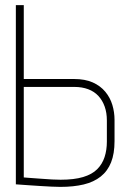

<svg xmlns="http://www.w3.org/2000/svg" viewBox="-20 -720 495 751"><path d="M269 -411H73V-700H42V1Q42 1 56 2Q70 3 91.5 4.5Q113 6 136.5 7.5Q160 9 181.5 10Q203 11 216 11Q268 11 307.5 1.5Q347 -8 374 -29.5Q401 -51 414.5 -85Q428 -119 428 -168V-251Q428 -281 419.5 -309.5Q411 -338 392 -361Q373 -384 343 -397.5Q313 -411 269 -411ZM398 -166Q398 -133 389 -105.5Q380 -78 360 -58Q340 -38 305 -27.5Q270 -17 217 -17Q202 -17 183.5 -18Q165 -19 146.5 -20.5Q128 -22 111.5 -23Q95 -24 85 -25Q75 -26 73 -26V-380H271Q301 -380 325 -371Q349 -362 365 -344.5Q381 -327 389.5 -303Q398 -279 398 -249Z"/></svg>

Font: Advent Pro ExtraLight
Style: Regular
Weight: 250
Version: Version 3.000